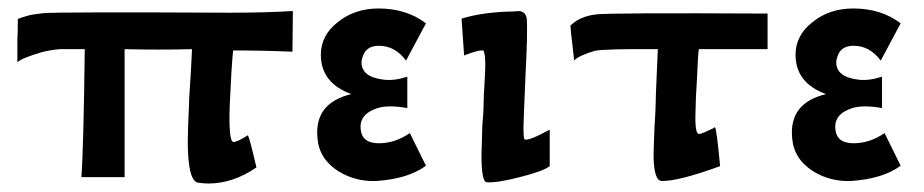

<svg xmlns="http://www.w3.org/2000/svg" viewBox="-20 -418 2179 453"><path d="M671 -392 670 -296Q599 -299 530 -299Q526 -260 522 -170Q519 -83 531 -83Q540 -83 565 -99Q570 -88 585 -23Q530 15 471 15Q463 15 447 13Q423 8 423 -85Q423 -109 426 -172Q426 -185 427.5 -204Q429 -223 430.5 -251.5Q432 -280 433 -302Q352 -300 274 -302V0H172Q177 -63 180 -302H121Q98 -300 79 -295Q31 -281 21 -271V-324Q22 -340 22 -373L24 -374Q27 -375 32.5 -377Q38 -379 45.5 -381Q53 -383 63 -384.5Q73 -386 83 -387Q125 -390 523 -388Q606 -388 671 -392Z M947 -104 985 -27Q943 4 868 9Q820 11 780 -13Q733 -42 729 -92Q721 -175 809 -196Q737 -222 737 -289Q737 -334 776 -365Q816 -398 873 -398Q939 -398 985 -363L938 -275Q912 -310 874 -310Q847 -310 838 -290Q833 -278 833 -271Q833 -236 886 -230Q910 -227 941 -237V-163Q897 -171 871 -163Q827 -149 831 -113Q834 -80 874 -80Q912 -80 947 -104Z M1277 -112V-26Q1262 -14 1206 0Q1152 14 1128 12Q1116 10 1116 -52Q1116 -64 1118 -122Q1119 -131 1120 -147Q1121 -163 1121 -172Q1121 -188 1123 -219Q1125 -250 1125 -265Q1125 -283 1123 -291Q1121 -299 1120.5 -299Q1120 -299 1115 -299Q1109 -299 1092.5 -293.5Q1076 -288 1075 -287L1069 -374Q1120 -390 1194 -391Q1220 -396 1223 -373Q1225 -338 1220 -244Q1215 -126 1215 -117Q1215 -90 1218 -89Q1227 -85 1277 -112Z M1791 -386V-302H1629Q1627 -296 1624 -224Q1623 -212 1622 -189.5Q1621 -167 1621 -156Q1619 -102 1629 -102Q1635 -102 1649 -109Q1665 -116 1667 -118Q1671 -112 1679 -26Q1580 10 1541 9Q1522 8 1522 -55Q1522 -62 1524 -114Q1527 -162 1527 -176Q1527 -189 1529 -231Q1531 -273 1532 -302Q1407 -303 1383 -298Q1346 -287 1334 -275Q1335 -276 1330 -317Q1329 -324 1327.5 -338Q1326 -352 1326 -358Q1333 -364 1340 -369Q1360 -381 1386 -384Q1418 -388 1791 -386Z M2067 -104 2105 -27Q2063 4 1988 9Q1940 11 1900 -13Q1853 -42 1849 -92Q1841 -175 1929 -196Q1857 -222 1857 -289Q1857 -334 1896 -365Q1936 -398 1993 -398Q2059 -398 2105 -363L2058 -275Q2032 -310 1994 -310Q1967 -310 1958 -290Q1953 -278 1953 -271Q1953 -236 2006 -230Q2030 -227 2061 -237V-163Q2017 -171 1991 -163Q1947 -149 1951 -113Q1954 -80 1994 -80Q2032 -80 2067 -104Z"/></svg>

Font: GFS Neohellenic Rg
Style: Bold
Weight: 700
Designer: Designed by Takis Katsoulidis and George D. Matthiopoulos.
Foundry: Designed by Takis Katsoulidis and George D. Matthiopoulos.
Version: Version 1.0